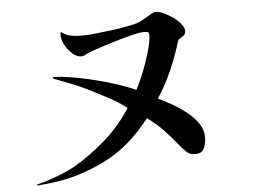

<svg xmlns="http://www.w3.org/2000/svg" viewBox="-51 -761 1101 836"><g transform="rotate(-5 500.0 -343.0)"><path d="M825 -134Q825 -110 815.5 -87.5Q806 -65 777 -65Q753 -65 740 -77Q727 -89 713 -106Q683 -144 651 -177.5Q619 -211 580 -239Q514 -154 439.5 -103Q365 -52 262 -20Q221 -7 178.5 0Q136 7 97 10Q93 11 88 11Q83 11 79 11L78 7Q94 4 124 -5.5Q154 -15 187.5 -28.5Q221 -42 246 -56Q320 -99 387 -158.5Q454 -218 500 -291Q462 -320 421 -341.5Q380 -363 337 -385Q303 -402 263 -417.5Q223 -433 187 -447L189 -453Q227 -452 274 -444Q321 -436 371 -423.5Q421 -411 466.5 -396Q512 -381 545 -366Q556 -386 569 -416Q582 -446 594 -480.5Q606 -515 614 -546.5Q622 -578 622 -600Q622 -611 614.5 -612.5Q607 -614 596 -614Q585 -614 560.5 -608.5Q536 -603 504 -594Q472 -585 440.5 -575Q409 -565 384 -556.5Q359 -548 348 -543Q342 -540 334.5 -536Q327 -532 319 -532Q300 -532 281.5 -548Q263 -564 250.5 -586.5Q238 -609 237 -626Q237 -628 237 -630Q237 -632 237 -633Q237 -642 239 -646Q261 -630 280.5 -626Q300 -622 326 -622Q359 -622 388.5 -625.5Q418 -629 451 -633Q480 -636 505 -640.5Q530 -645 554 -650Q577 -655 596 -665Q604 -669 615.5 -676.5Q627 -684 639 -690.5Q651 -697 658 -697Q672 -697 692 -688Q712 -679 732 -665Q752 -651 765.5 -634Q779 -617 779 -602Q779 -588 768 -581.5Q757 -575 746 -567Q727 -503 699.5 -439.5Q672 -376 635 -320Q661 -308 693.5 -289.5Q726 -271 756 -247.5Q786 -224 805.5 -195.5Q825 -167 825 -134Z"/></g></svg>

Font: Kaisei Tokumin Medium
Style: Regular
Weight: 500
Designer: Font-Kai, 金井和夫
Foundry: KAZUO KANAI
Version: Version 5.003